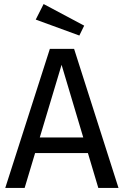

<svg xmlns="http://www.w3.org/2000/svg" viewBox="-20 -931 613 951"><path d="M347 -689 567 0H467L285 -610L102 0H6L227 -689ZM407 -250 430 -173H139L162 -250ZM196 -911 397 -804 373 -755 157 -834Z"/></svg>

Font: Firava
Style: Regular
Weight: 400
Designer: Carrois Corporate & Edenspiekermann AG
Foundry: Greg Finn Gibson
Version: Version 5.000